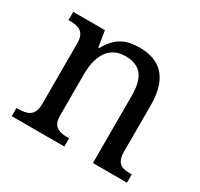

<svg xmlns="http://www.w3.org/2000/svg" viewBox="-121 -698 886 850"><g transform="rotate(30 322.5 -273.0)"><path d="M28 0H297V-42H292C248 -42 212 -50 212 -109V-320C212 -406 242 -482 333 -482C414 -482 443 -432 443 -345V0H617V-42H612C567 -42 537 -51 537 -114V-350C537 -487 474 -546 369 -546C305 -546 254 -530 213 -455H208L195 -536H33V-494H38C82 -494 118 -485 118 -426V-114C118 -51 81 -42 36 -42H28Z"/></g></svg>

Font: Noto Serif
Style: Regular
Weight: 400
Designer: Monotype Design Team
Foundry: Monotype Imaging Inc.
Version: Version 2.015